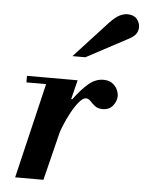

<svg xmlns="http://www.w3.org/2000/svg" viewBox="-54 -802 638 846"><g transform="rotate(5 265.5 -379.5)"><path d="M45 0 152 -450H282L170 0ZM58 -421V-450H270V-421ZM214 -179 258 -365H266Q301 -412 331 -437Q361 -462 395 -462Q419 -462 434 -451.5Q449 -441 456.5 -425.5Q464 -410 464 -396Q464 -374 448 -353.5Q432 -333 402 -333Q381 -333 368 -343.5Q355 -354 346 -364Q337 -374 326 -374Q313 -374 296.5 -355Q280 -336 263.5 -306Q247 -276 233.5 -242.5Q220 -209 214 -179ZM250 -554 398 -715Q424 -742 442 -750.5Q460 -759 475 -759Q503 -759 517 -743Q531 -727 531 -706Q531 -688 520.5 -674.5Q510 -661 483 -648L307 -554Z"/></g></svg>

Font: Libre Bodoni SemiBold
Style: Italic
Weight: 600
Italic angle: -13°
Version: Version 2.003